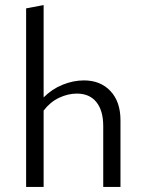

<svg xmlns="http://www.w3.org/2000/svg" viewBox="-20 -737 575 757"><path d="M455 -263V0H387V-240Q387 -301 360 -334.5Q333 -368 283 -368Q248 -368 213 -351.5Q178 -335 152 -301V0H83V-704L152 -717V-353Q185 -386 227 -403Q269 -420 311 -420Q376 -420 415.5 -378Q455 -336 455 -263Z"/></svg>

Font: Ysabeau Infant
Style: Regular
Weight: 400
Designer: Christian Thalmann (Catharsis Fonts)
Version: Version 0.003